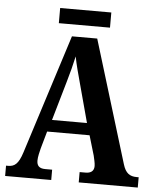

<svg xmlns="http://www.w3.org/2000/svg" viewBox="-57 -897 775 946"><g transform="rotate(5 330.0 -424.0)"><path d="M202 -773H455V-848H202ZM4 0H232V-51H198C167 -51 156 -65 156 -90C156 -108 163 -135 167 -151L191 -236H401L430 -138C433 -124 439 -102 439 -87C439 -61 422 -51 397 -51H368V0H660V-51H650C616 -51 595 -65 582 -108L397 -714H272L84 -124C65 -64 45 -51 14 -51H4ZM210 -295 266 -489C279 -533 290 -576 299 -617C307 -575 319 -532 332 -484L383 -295Z"/></g></svg>

Font: Noto Serif Georgian Condensed Bold
Style: Regular
Weight: 700
Width: 3
Designer: Monotype Design Team, Akaki Razmadze
Foundry: Google LLC
Version: Version 2.003